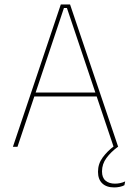

<svg xmlns="http://www.w3.org/2000/svg" viewBox="-20 -659 588 862"><path d="M38 0 253 -639H294.5L510.5 0H490L280.5 -623H267L58.5 0ZM127 -226V-243.5H421V-226ZM493 182.5Q458 182.5 439 164.2Q420 146 420 112.5V112Q420 76.5 440.8 48.2Q461.5 20 492 -3L509.5 -2V0Q477.5 23.5 457.8 50.5Q438 77.5 438 110V111Q438 139 454 152.2Q470 165.5 496 165.5Q507.5 165.5 518.8 163.2Q530 161 542 155.5L538.5 172.5Q531 177 518 179.8Q505 182.5 493 182.5Z"/></svg>

Font: Anek Latin Thin
Style: Regular
Weight: 250
Designer: Yesha Goshar
Foundry: Ek Type
Version: Version 1.003